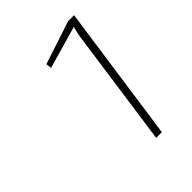

<svg xmlns="http://www.w3.org/2000/svg" viewBox="-133 -841 549 549"><g transform="rotate(-45 141.0 -567.0)"><path d="M201 -360H178L229 -721Q233 -741 236 -751L107 -714L105 -731L236 -774H260Z"/></g></svg>

Font: Ezarion Thin
Style: Italic
Weight: 250
Italic angle: -8°
Designer: Natanael Gama
Version: Version 1.001;PS 001.001;hotconv 1.0.70;makeotf.lib2.5.58329